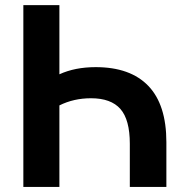

<svg xmlns="http://www.w3.org/2000/svg" viewBox="-20 -739 728 759"><path d="M72.3 0V-718.8H214.8V-445.3Q276.4 -473.6 358.4 -473.6Q495.1 -473.6 566.4 -399.4Q637.7 -325.2 637.7 -176.8V0H493.2V-170.9Q493.2 -265.6 456.1 -308.1Q418.9 -350.6 339.8 -350.6Q271.5 -350.6 214.8 -322.3V0Z"/></svg>

Font: Min Sans Bold
Style: Regular
Weight: 700
Designer: Jinseong-Kim, NotoSansCJK, Nunito
Foundry: Jinseong-Kim
Version: Version 1.400;Glyphs 3.1.2 (3151)